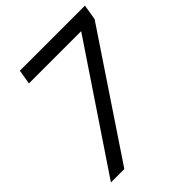

<svg xmlns="http://www.w3.org/2000/svg" viewBox="-202 -851 974 974"><g transform="rotate(-45 284.5 -364.0)"><path d="M28.3 0 463.9 -648.9V-649.4H89.4L102.5 -727.5H569.3L555.7 -644.5L124.5 0Z"/></g></svg>

Font: Inter Display
Style: Italic
Weight: 400
Italic angle: -9.39999°
Designer: Rasmus Andersson
Foundry: rsms
Version: Version 4.000;git-a52131595